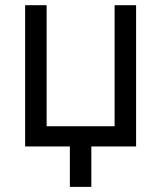

<svg xmlns="http://www.w3.org/2000/svg" viewBox="-20 -566 623 742"><path d="M77.1 0V-545.9H160.2V-78.1H422.9V-545.9H505.9V0ZM250 156.2V-31.2H333V156.2Z"/></svg>

Font: GitLab Sans
Style: Regular
Weight: 400
Designer: Rasmus Andersson
Foundry: Modifications by GitLab B.V., manufactured by rsms
Version: Version 4.000;git-c8fb6b7